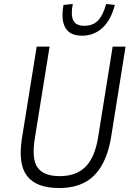

<svg xmlns="http://www.w3.org/2000/svg" viewBox="-20 -940 671 968"><path d="M279 8Q220 8 179.5 -7.5Q139 -23 116 -53.5Q93 -84 87 -129Q81 -174 89 -233L165 -705H230L155 -239Q139 -137 170 -94.5Q201 -52 282 -52Q365 -52 412 -100Q459 -148 475 -250L548 -705H613L541 -254Q527 -165 493 -106Q459 -47 405.5 -19.5Q352 8 279 8ZM394 -760Q353 -760 329.5 -777.5Q306 -795 298.5 -829Q291 -863 300 -915L347 -920Q336 -864 349.5 -837Q363 -810 405 -810Q450 -810 475.5 -838Q501 -866 515 -920L559 -915Q539 -838 496 -799Q453 -760 394 -760Z"/></svg>

Font: Nunito Sans 7pt Condensed Light
Style: Italic
Weight: 300
Width: 3
Italic angle: -9°
Designer: Vernon Adams
Foundry: Vernon Adams
Version: Version 3.101;gftools[0.9.27]